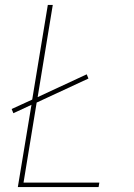

<svg xmlns="http://www.w3.org/2000/svg" viewBox="-20 -755 540 775"><path d="M52 0 107 -332 34 -298 27 -315 110 -353 173 -735H193L132 -363L330 -455L337 -438L128 -341L75 -18H381L378 0Z"/></svg>

Font: Iosevka SS18 Thin
Style: Italic
Weight: 100
Italic angle: -9°
Monospace: yes
Designer: Belleve Invis
Foundry: Belleve Invis
Version: Version 25.1.1; ttfautohint (v1.8.4)